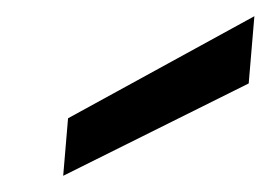

<svg xmlns="http://www.w3.org/2000/svg" viewBox="-20 -757 334 237"><path d="M58 -540 64 -611 294 -737 287 -654Z"/></svg>

Font: DM Sans 20pt Medium
Style: Italic
Weight: 500
Italic angle: -10°
Version: Version 4.004;gftools[0.9.30]